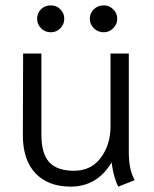

<svg xmlns="http://www.w3.org/2000/svg" viewBox="-20 -684 571 714"><path d="M65 -181 66 -485H134V-182Q134 -113 163 -81Q192 -49 255 -49Q319 -49 355 -97.5Q391 -146 391 -214V-485H459V-118Q459 -52 481 -14L420 10Q402 -24 395 -80Q341 10 243 10Q159 10 112 -39.5Q65 -89 65 -181ZM118 -614Q118 -635 132.5 -649.5Q147 -664 169 -664Q190 -664 204.5 -649.5Q219 -635 219 -614Q219 -594 204.5 -579Q190 -564 169 -564Q147 -564 132.5 -579Q118 -594 118 -614ZM314 -614Q314 -635 329 -649.5Q344 -664 366 -664Q386 -664 401 -649.5Q416 -635 416 -614Q416 -594 401 -579Q386 -564 366 -564Q344 -564 329 -579Q314 -594 314 -614Z"/></svg>

Font: Niramit Light
Style: Regular
Weight: 300
Designer: Katatrad Aksorn Co.,Ltd.
Foundry: Cadson Demak Co.,Ltd.
Version: Version 1.000; ttfautohint (v1.6)